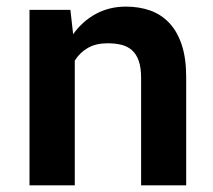

<svg xmlns="http://www.w3.org/2000/svg" viewBox="-20 -558 640 578"><path d="M191.9 -528.3 200.2 -455.1Q228.5 -494.6 269 -516.4Q309.6 -538.1 358.9 -538.1Q398.9 -538.1 432.1 -526.4Q465.3 -514.6 489.5 -489Q513.7 -463.4 527.1 -423.1Q540.5 -382.8 540.5 -325.2V0H404.8V-323.2Q404.8 -354.5 397.7 -374.8Q390.6 -395 377.4 -406.7Q364.3 -418.5 345.7 -423.1Q327.1 -427.7 303.7 -427.7Q269 -427.7 244.6 -413.8Q220.2 -399.9 205.1 -375.5V0H68.8V-528.3Z"/></svg>

Font: TypoPRO Roboto Mono
Style: Bold
Weight: 700
Designer: Google
Version: Version 2.000986; 2015; ttfautohint (v1.3)